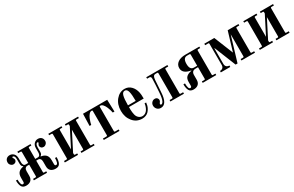

<svg xmlns="http://www.w3.org/2000/svg" viewBox="149 -1609 4218 2750"><g transform="rotate(-30 2258.5 -234.0)"><path d="M24 -126H50Q50 -86 58 -58Q66 -30 85 -30Q107 -30 107 -57V-122Q107 -182 135.5 -211Q164 -240 216 -247V-252Q200 -262 194.5 -276Q189 -290 189 -314V-383Q189 -416 179 -431Q169 -446 155 -446Q145 -446 145 -437Q145 -430 153 -419Q163 -404 163 -391Q163 -370 148 -357Q133 -344 111 -344Q88 -344 68.5 -363Q49 -382 49 -409Q49 -444 70 -465Q91 -486 127 -486Q164 -486 190.5 -459Q217 -432 217 -382V-314Q217 -288 227.5 -272Q238 -256 258 -256H302V-434Q302 -443 298.5 -446.5Q295 -450 286 -450H248V-474H466V-450H434Q425 -450 421.5 -446.5Q418 -443 418 -434V-256H462Q482 -256 492.5 -272Q503 -288 503 -314V-382Q503 -432 529.5 -459Q556 -486 593 -486Q629 -486 650 -465Q671 -444 671 -409Q671 -382 651.5 -363Q632 -344 609 -344Q587 -344 572 -357Q557 -370 557 -391Q557 -404 567 -419Q575 -430 575 -437Q575 -446 565 -446Q551 -446 541 -431Q531 -416 531 -383V-314Q531 -290 525.5 -276Q520 -262 504 -252V-247Q556 -240 584.5 -211Q613 -182 613 -122V-57Q613 -30 635 -30Q654 -30 662 -58Q670 -86 670 -126H696Q696 -60 676 -24Q656 12 604 12Q555 12 526 -13Q497 -38 497 -88V-167Q497 -196 484 -212Q471 -228 451 -228H418V-40Q418 -31 421.5 -27.5Q425 -24 434 -24H466V0H248V-24H286Q295 -24 298.5 -27.5Q302 -31 302 -40V-228H269Q249 -228 236 -212Q223 -196 223 -167V-88Q223 -38 194 -13Q165 12 116 12Q64 12 44 -24Q24 -60 24 -126Z M760 0V-24H798Q807 -24 810.5 -27.5Q814 -31 814 -40V-434Q814 -443 810.5 -446.5Q807 -450 798 -450H760V-474H978V-450H946Q937 -450 933.5 -446.5Q930 -443 930 -434V-118L1082 -416V-434Q1082 -443 1078.5 -446.5Q1075 -450 1066 -450H1034V-474H1252V-450H1214Q1205 -450 1201.5 -446.5Q1198 -443 1198 -434V-40Q1198 -31 1201.5 -27.5Q1205 -24 1214 -24H1252V0H1034V-24H1066Q1075 -24 1078.5 -27.5Q1082 -31 1082 -40V-356L930 -58V-40Q930 -31 933.5 -27.5Q937 -24 946 -24H978V0Z M1328 -276 1334 -474H1734L1740 -276H1712Q1706 -314 1684 -369Q1671 -402 1650.5 -426Q1630 -450 1608 -450Q1598 -450 1595 -447Q1592 -444 1592 -434V-40Q1592 -31 1595.5 -27.5Q1599 -24 1608 -24H1664V0H1404V-24H1460Q1469 -24 1472.5 -27.5Q1476 -31 1476 -40V-434Q1476 -444 1473 -447Q1470 -450 1460 -450Q1438 -450 1417.5 -426Q1397 -402 1384 -369Q1374 -344 1367 -321Q1360 -298 1358 -287L1356 -276Z M1824 -237Q1824 -344 1883 -415Q1942 -486 2026 -486Q2087 -486 2130.5 -443Q2174 -400 2189 -328Q2196 -296 2196 -228H1952Q1952 -196 1952.5 -179Q1953 -162 1955.5 -140Q1958 -118 1963 -99Q1972 -62 1998 -40Q2024 -18 2057 -18Q2082 -18 2103.5 -31Q2125 -44 2138.5 -65Q2152 -86 2161 -111Q2170 -136 2172 -162H2198Q2196 -138 2190 -115Q2184 -92 2171 -69Q2158 -46 2141 -28Q2124 -10 2097 1Q2070 12 2037 12Q1943 12 1883.5 -60Q1824 -132 1824 -237ZM1952 -256H2080Q2080 -362 2066.5 -412Q2053 -462 2016 -462Q1979 -462 1965.5 -412Q1952 -362 1952 -256Z M2260 -72Q2260 -103 2280.5 -124.5Q2301 -146 2329 -146Q2356 -146 2369 -130.5Q2382 -115 2382 -98Q2382 -80 2367 -63Q2358 -52 2358 -43Q2358 -36 2362.5 -32Q2367 -28 2373 -28Q2382 -28 2391 -36Q2400 -44 2408.5 -61Q2417 -78 2423.5 -111Q2430 -144 2433 -189L2441 -314Q2445 -380 2445 -411Q2445 -422 2443.5 -429Q2442 -436 2435.5 -443Q2429 -450 2417 -450H2380V-474H2730V-450H2692Q2683 -450 2679.5 -446.5Q2676 -443 2676 -434V-40Q2676 -31 2679.5 -27.5Q2683 -24 2692 -24H2730V0H2506V-24H2544Q2553 -24 2556.5 -27.5Q2560 -31 2560 -40V-434Q2560 -443 2556.5 -446.5Q2553 -450 2544 -450H2519Q2494 -450 2484 -432Q2474 -414 2471 -378L2458 -181Q2448 12 2345 12Q2307 12 2283.5 -13Q2260 -38 2260 -72Z M2790 -120H2816Q2816 -24 2850 -24Q2872 -24 2872 -51V-112Q2872 -169 2902 -195.5Q2932 -222 2986 -231V-236Q2854 -258 2854 -351Q2854 -407 2901 -440.5Q2948 -474 3027 -474H3258V-450H3226Q3217 -450 3213.5 -446.5Q3210 -443 3210 -434V-40Q3210 -31 3213.5 -27.5Q3217 -24 3226 -24H3264V0H3040V-24H3078Q3087 -24 3090.5 -27.5Q3094 -31 3094 -40V-228H3055Q2988 -228 2988 -158V-82Q2988 -32 2959 -7Q2930 18 2881 18Q2830 18 2810 -18Q2790 -54 2790 -120ZM3041 -252H3094V-434Q3094 -443 3090 -446.5Q3086 -450 3077 -450H3041Q2974 -450 2974 -351Q2974 -252 3041 -252Z M3340 0V-24Q3370 -24 3387 -40.5Q3404 -57 3404 -88V-434Q3404 -443 3400.5 -446.5Q3397 -450 3388 -450H3340V-474H3505L3632 -159L3727 -474H3905V-450H3867Q3858 -450 3854.5 -446.5Q3851 -443 3851 -434V-40Q3851 -31 3854.5 -27.5Q3858 -24 3867 -24H3905V0H3681V-24H3719Q3728 -24 3731.5 -27.5Q3735 -31 3735 -40V-402L3611 9H3579L3437 -344H3432V-88Q3432 -57 3449 -40.5Q3466 -24 3496 -24V0Z M3985 0V-24H4023Q4032 -24 4035.5 -27.5Q4039 -31 4039 -40V-434Q4039 -443 4035.5 -446.5Q4032 -450 4023 -450H3985V-474H4203V-450H4171Q4162 -450 4158.5 -446.5Q4155 -443 4155 -434V-118L4307 -416V-434Q4307 -443 4303.5 -446.5Q4300 -450 4291 -450H4259V-474H4477V-450H4439Q4430 -450 4426.5 -446.5Q4423 -443 4423 -434V-40Q4423 -31 4426.5 -27.5Q4430 -24 4439 -24H4477V0H4259V-24H4291Q4300 -24 4303.5 -27.5Q4307 -31 4307 -40V-356L4155 -58V-40Q4155 -31 4158.5 -27.5Q4162 -24 4171 -24H4203V0Z"/></g></svg>

Font: Old Standard TT
Style: Bold
Weight: 700
Designer: Alexey Kryukov <alexios@thessalonica.org.ru>
Version: Version 2.2